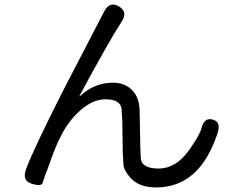

<svg xmlns="http://www.w3.org/2000/svg" viewBox="-20 -786 1040 843"><path d="M120 21Q76 8 94 -42Q123 -123 256 -386L437 -735Q461 -782 502 -758Q542 -734 515 -693Q452 -594 329 -365Q327 -361 331 -364Q395 -423 476 -423Q527 -423 559 -391.5Q591 -360 593 -302L596 -143Q597 -117 598 -92Q601 -46 677 -46Q753 -46 811 -128Q857 -194 864 -221Q877 -272 914 -261Q952 -251 935 -201Q857 37 665 37Q592 37 554 -4Q524 -37 522 -63Q520 -90 519 -117L517 -255Q516 -280 514 -305Q511 -350 443 -350Q386 -350 330 -299Q281 -255 248 -190Q226 -147 208 -97Q199 -72 190 -47Q172 -2 167.5 16Q163 34 120 21Z"/></svg>

Font: Resource Han Rounded JP
Style: Regular
Weight: 400
Designer: Cyano Hao (round all glyphs); Ryoko NISHIZUKA 西塚涼子 (kana, bopomofo & ideographs); Paul D. Hunt (Latin, Greek & Cyrillic)
Foundry: Cyano Hao
Version: 0.990